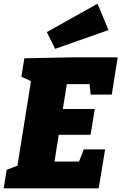

<svg xmlns="http://www.w3.org/2000/svg" viewBox="-32 -1021 658 1041"><path d="M422 -211H538L503 0H-12L4 -100L84 -131L60 -106L139 -600L158 -571L84 -605L100 -705L350 -710H606L574 -508H460L450 -591L479 -565H301L335 -595L304 -400L283 -430H482L459 -290H258L292 -325L257 -105L238 -145H427L385 -115ZM267 -756 222 -847 497 -1001 556 -858Z"/></svg>

Font: Bitter Thin Black
Style: Italic
Weight: 900
Italic angle: -9°
Version: Version 3.020